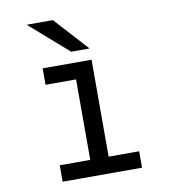

<svg xmlns="http://www.w3.org/2000/svg" viewBox="-82 -803 780 874"><g transform="rotate(-10 308.0 -366.0)"><path d="M504 -76V0H137V-76H278V-448H137V-524H363V-76ZM100 -732H221L363 -576H278Z"/></g></svg>

Font: Overpass Mono
Style: Regular
Weight: 400
Monospace: yes
Designer: Delve Withrington, Dave Bailey
Foundry: Delve Fonts
Version: Version 1.000;DELV;Overpass